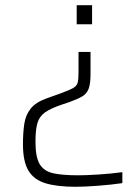

<svg xmlns="http://www.w3.org/2000/svg" viewBox="-20 -530 489 736"><path d="M274 -437V-510H333V-437ZM269 186Q199 186 154.5 172.5Q110 159 89 124Q68 89 68 23Q68 -20 73 -54.5Q78 -89 97.5 -113.5Q117 -138 159 -153L212 -172Q245 -184 259.5 -192Q274 -200 277.5 -212.5Q281 -225 281 -252V-331H327V-246Q327 -208 319.5 -189Q312 -170 294.5 -160Q277 -150 247 -139L220 -130Q175 -115 153 -99.5Q131 -84 123.5 -58.5Q116 -33 116 14Q116 72 132 99Q148 126 183.5 134Q219 142 280 142Q309 142 356.5 139Q404 136 449 130V172Q408 178 357 182Q306 186 269 186Z"/></svg>

Font: Saira ExtraLight
Style: Regular
Weight: 200
Designer: Hector Gatti with collaboration of the Omnibus-Type team
Foundry: Omnibus-Type
Version: Version 1.100; ttfautohint (v1.8.3)